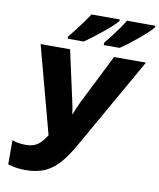

<svg xmlns="http://www.w3.org/2000/svg" viewBox="-99 -1009 911 1097"><g transform="rotate(10 356.0 -460.5)"><path d="M122 10Q70 10 22 -5V-145Q45 -137 63.5 -134.5Q82 -132 99 -132Q145 -132 171 -151.5Q197 -171 220 -209L85 -714H256L319 -427Q323 -411 327 -389Q331 -367 333 -348Q341 -368 349.5 -388.5Q358 -409 366 -425L511 -714H696L397 -188Q360 -122 323 -78Q286 -34 238.5 -12Q191 10 122 10ZM441 -784Q456 -803 476 -828.5Q496 -854 515 -881Q534 -908 548 -931H712V-922Q703 -909 681.5 -889Q660 -869 633 -846.5Q606 -824 579.5 -804Q553 -784 533 -771H441ZM232 -784Q248 -803 268 -828.5Q288 -854 307.5 -881Q327 -908 342 -931H506V-922Q496 -909 474 -889Q452 -869 424.5 -846.5Q397 -824 370.5 -804Q344 -784 325 -771H232Z"/></g></svg>

Font: Noto Sans ExtraBold
Style: Italic
Weight: 800
Italic angle: -12°
Designer: Monotype Design Team
Foundry: Monotype Imaging Inc.
Version: Version 2.013; ttfautohint (v1.8.4.7-5d5b)